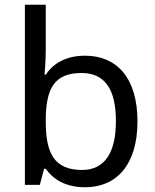

<svg xmlns="http://www.w3.org/2000/svg" viewBox="-20 -780 655 810"><path d="M173 -575V-760H85V0H148L166 -68H173C203 -25 255 10 339 10C471 10 560 -84 560 -268C560 -452 472 -545 339 -545C255 -545 203 -510 173 -465H168C170 -487 173 -530 173 -575ZM324 -472C422 -472 469 -404 469 -269C469 -136 422 -63 326 -63C208 -63 173 -135 173 -267V-271C173 -408 210 -472 324 -472Z"/></svg>

Font: Noto Sans Hebrew Droid Medium
Style: Regular
Weight: 500
Designer: Monotype Design Team
Foundry: Monotype Imaging Inc.
Version: Version 1.100